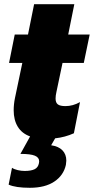

<svg xmlns="http://www.w3.org/2000/svg" viewBox="-20 -644 446 912"><path d="M248 -207Q244 -190 244 -176Q244 -156 255 -148Q266 -140 291 -140Q326 -140 360 -159L331 -11Q289 8 242 13L223 46Q258 51 276.5 70Q295 89 295 119Q295 125 293 139Q282 189 238 218.5Q194 248 122 248Q54 248 21 233L37 153Q47 160 64 164Q81 168 97 168Q127 168 144 160Q161 152 165 131Q166 128 166 122Q166 104 145.5 95.5Q125 87 77 87L123 4Q84 -10 64.5 -42Q45 -74 45 -120Q45 -149 51 -178L86 -345H23L50 -480H113L142 -624H333L304 -480H406L378 -345H277Z"/></svg>

Font: Readiness ExtraBold
Style: Italic
Weight: 800
Italic angle: -12°
Designer: Katatrad Team
Foundry: CadsonDemak
Version: Version 1.00;January 16, 2020;FontCreator 12.0.0.2550 64-bit